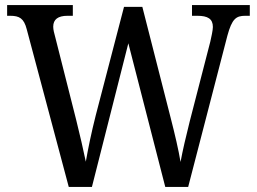

<svg xmlns="http://www.w3.org/2000/svg" viewBox="-20 -734 1008 754"><path d="M85 -619 250 0H341L484 -564L629 0H719L873 -594C891 -660 907 -672 943 -672H961V-714H734V-672H755C796 -672 816 -660 816 -628C816 -616 810 -588 806 -571L725 -257C709 -193 698 -146 689 -98C681 -146 667 -206 650 -272L539 -707H467L356 -281C339 -214 326 -151 317 -99C307 -147 294 -204 279 -264L197 -588C193 -603 189 -617 189 -629C189 -658 208 -672 245 -672H266V-714H8V-672H20C56 -672 74 -662 85 -619Z"/></svg>

Font: Noto Serif Ethiopic SemiCondensed
Style: Regular
Weight: 400
Width: 4
Designer: Monotype Design Team
Foundry: Monotype Imaging Inc.
Version: Version 2.102